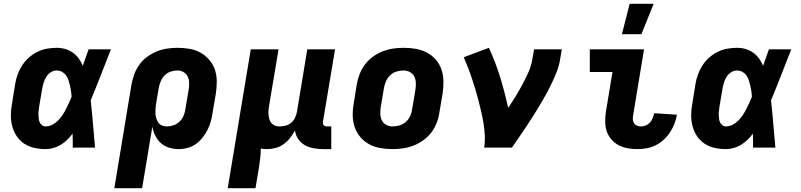

<svg xmlns="http://www.w3.org/2000/svg" viewBox="-20 -781 4240 1016"><path d="M221 8Q190 8 161 1.5Q132 -5 108 -21Q84 -37 68 -61Q52 -85 44.5 -114Q37 -143 37.5 -173.5Q38 -204 44 -235L60 -335Q64 -361 73 -386Q82 -411 97 -434.5Q112 -458 133 -476.5Q154 -495 178.5 -507Q203 -519 229 -523.5Q255 -528 280 -528Q304 -528 326 -521.5Q348 -515 366 -502Q384 -489 397 -471Q410 -453 418 -433Q426 -455 433.5 -476.5Q441 -498 449 -520H567Q540 -452 514 -384.5Q488 -317 460 -250Q467 -188 472 -125Q477 -62 483 0H365Q365 -18 365 -36.5Q365 -55 364 -74Q351 -56 335.5 -41Q320 -26 301 -14.5Q282 -3 261.5 2.5Q241 8 221 8ZM222 -112Q239 -112 256 -120.5Q273 -129 286 -142Q299 -155 309.5 -170.5Q320 -186 328.5 -202.5Q337 -219 344.5 -235.5Q352 -252 359 -269Q358 -284 356 -298.5Q354 -313 350.5 -327.5Q347 -342 342.5 -356Q338 -370 330 -381.5Q322 -393 309 -400.5Q296 -408 280 -408Q264 -408 249.5 -399Q235 -390 226 -376Q217 -362 212 -346.5Q207 -331 204 -316L187 -216Q186 -205 184.5 -194.5Q183 -184 183.5 -173.5Q184 -163 185 -152.5Q186 -142 190.5 -133Q195 -124 203 -118Q211 -112 222 -112Z M585 215 676 -335Q681 -362 691 -389Q701 -416 718 -439.5Q735 -463 759 -480.5Q783 -498 810 -509Q837 -520 864.5 -524Q892 -528 919 -528Q952 -528 983.5 -522.5Q1015 -517 1041.5 -502Q1068 -487 1088 -463.5Q1108 -440 1117.5 -411Q1127 -382 1127 -349.5Q1127 -317 1122 -285L1105 -185Q1102 -162 1095.5 -139Q1089 -116 1078.5 -94.5Q1068 -73 1052 -53Q1036 -33 1016.5 -19Q997 -5 973 1.5Q949 8 926 8Q899 8 874.5 0.5Q850 -7 831.5 -23.5Q813 -40 802 -62.5Q791 -85 786 -110L732 215ZM862 -112Q880 -112 898 -118Q916 -124 930 -137.5Q944 -151 951.5 -169Q959 -187 961 -204L978 -304Q981 -323 981 -341Q981 -359 974 -374.5Q967 -390 952 -399Q937 -408 919 -408Q901 -408 883 -402Q865 -396 851.5 -382.5Q838 -369 830.5 -351Q823 -333 820 -316L806 -233Q804 -219 803 -206Q802 -193 802.5 -180Q803 -167 807 -154.5Q811 -142 818 -132Q825 -122 837 -117Q849 -112 862 -112Z M1185 215 1307 -520H1454L1403 -216Q1400 -198 1400.5 -180Q1401 -162 1406.5 -146.5Q1412 -131 1426 -121.5Q1440 -112 1458 -112Q1474 -112 1490.5 -116Q1507 -120 1520 -130.5Q1533 -141 1540.5 -156.5Q1548 -172 1551 -187L1606 -520H1753L1689 -137Q1689 -132 1689.5 -127Q1690 -122 1693 -118.5Q1696 -115 1700.5 -113.5Q1705 -112 1710 -112H1733V8H1690Q1664 8 1639 3.5Q1614 -1 1593 -13Q1572 -25 1558 -45.5Q1544 -66 1541 -91Q1530 -70 1515 -51Q1500 -32 1480.5 -18Q1461 -4 1438.5 2Q1416 8 1394 8Q1385 8 1376.5 7.5Q1368 7 1360 5Q1360 30 1357 56Q1354 82 1350 107L1332 215Z M2057 8Q2024 8 1992.5 2.5Q1961 -3 1934 -17.5Q1907 -32 1887 -55.5Q1867 -79 1857 -108Q1847 -137 1846.5 -169.5Q1846 -202 1852 -235L1868 -335Q1873 -363 1883.5 -390Q1894 -417 1912 -440.5Q1930 -464 1954 -481.5Q1978 -499 2005.5 -509.5Q2033 -520 2060.5 -524Q2088 -528 2116 -528Q2149 -528 2180.5 -522.5Q2212 -517 2239.5 -502.5Q2267 -488 2287 -464.5Q2307 -441 2316.5 -412Q2326 -383 2326.5 -350.5Q2327 -318 2322 -285L2305 -185Q2301 -157 2290.5 -130Q2280 -103 2262 -79.5Q2244 -56 2219.5 -38.5Q2195 -21 2168 -10.5Q2141 0 2113 4Q2085 8 2057 8ZM2057 -112Q2076 -112 2094.5 -117.5Q2113 -123 2128 -136.5Q2143 -150 2151 -168Q2159 -186 2161 -204L2178 -304Q2181 -323 2180.5 -341.5Q2180 -360 2172.5 -375.5Q2165 -391 2149.5 -399.5Q2134 -408 2116 -408Q2097 -408 2078.5 -402.5Q2060 -397 2045.5 -383.5Q2031 -370 2023 -352Q2015 -334 2012 -316L1995 -216Q1992 -197 1992.5 -178.5Q1993 -160 2000.5 -144.5Q2008 -129 2023.5 -120.5Q2039 -112 2057 -112Z M2542 0Q2547 -32 2545.5 -64Q2544 -96 2539 -126.5Q2534 -157 2527 -187.5Q2520 -218 2512.5 -247.5Q2505 -277 2496 -306.5Q2487 -336 2477.5 -365Q2468 -394 2457 -422.5Q2446 -451 2434 -478L2567 -528Q2602 -453 2626.5 -373Q2651 -293 2669 -210Q2690 -241 2709 -272Q2728 -303 2745 -335Q2762 -367 2777 -400.5Q2792 -434 2797 -468L2806 -520H2953L2944 -468Q2939 -436 2927.5 -405.5Q2916 -375 2901.5 -344.5Q2887 -314 2871 -284.5Q2855 -255 2837.5 -226Q2820 -197 2802 -168.5Q2784 -140 2765.5 -112Q2747 -84 2727.5 -56Q2708 -28 2689 0Z M3354 8Q3327 8 3301.5 3.5Q3276 -1 3254 -12.5Q3232 -24 3215.5 -43Q3199 -62 3191 -85.5Q3183 -109 3182.5 -135.5Q3182 -162 3186 -188L3221 -400H3101V-520H3388L3330 -169Q3328 -158 3329 -147Q3330 -136 3336 -127.5Q3342 -119 3352 -115.5Q3362 -112 3373 -112Q3386 -112 3398.5 -117.5Q3411 -123 3420 -133.5Q3429 -144 3434 -156.5Q3439 -169 3442 -182L3562 -174Q3558 -150 3549 -126.5Q3540 -103 3526 -81.5Q3512 -60 3492.5 -42Q3473 -24 3450 -12.5Q3427 -1 3402.5 3.5Q3378 8 3354 8ZM3271 -600 3312 -761H3439L3374 -600Z M3821 8Q3790 8 3761 1.5Q3732 -5 3708 -21Q3684 -37 3668 -61Q3652 -85 3644.5 -114Q3637 -143 3637.5 -173.5Q3638 -204 3644 -235L3660 -335Q3664 -361 3673 -386Q3682 -411 3697 -434.5Q3712 -458 3733 -476.5Q3754 -495 3778.5 -507Q3803 -519 3829 -523.5Q3855 -528 3880 -528Q3904 -528 3926 -521.5Q3948 -515 3966 -502Q3984 -489 3997 -471Q4010 -453 4018 -433Q4026 -455 4033.5 -476.5Q4041 -498 4049 -520H4167Q4140 -452 4114 -384.5Q4088 -317 4060 -250Q4067 -188 4072 -125Q4077 -62 4083 0H3965Q3965 -18 3965 -36.5Q3965 -55 3964 -74Q3951 -56 3935.5 -41Q3920 -26 3901 -14.5Q3882 -3 3861.5 2.5Q3841 8 3821 8ZM3822 -112Q3839 -112 3856 -120.5Q3873 -129 3886 -142Q3899 -155 3909.5 -170.5Q3920 -186 3928.5 -202.5Q3937 -219 3944.5 -235.5Q3952 -252 3959 -269Q3958 -284 3956 -298.5Q3954 -313 3950.5 -327.5Q3947 -342 3942.5 -356Q3938 -370 3930 -381.5Q3922 -393 3909 -400.5Q3896 -408 3880 -408Q3864 -408 3849.5 -399Q3835 -390 3826 -376Q3817 -362 3812 -346.5Q3807 -331 3804 -316L3787 -216Q3786 -205 3784.5 -194.5Q3783 -184 3783.5 -173.5Q3784 -163 3785 -152.5Q3786 -142 3790.5 -133Q3795 -124 3803 -118Q3811 -112 3822 -112Z"/></svg>

Font: Iosevka Heavy Extended
Style: Italic
Weight: 900
Width: 7
Italic angle: -9°
Monospace: yes
Designer: Belleve Invis
Foundry: Belleve Invis
Version: Version 32.5.0; ttfautohint (v1.8.4)